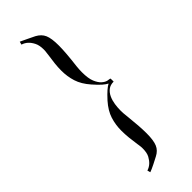

<svg xmlns="http://www.w3.org/2000/svg" viewBox="-282 -722 885 885"><g transform="rotate(-45 160.5 -279.5)"><path d="M140 20Q140 18 139.5 17Q139 16 139 14Q135 -12 132.5 -36.5Q130 -61 130 -84Q130 -122 141 -157Q152 -192 183 -227Q204 -250 218 -262Q232 -274 242 -279Q232 -284 218 -296Q204 -308 183 -332Q152 -367 141 -402Q130 -437 130 -475Q130 -497 132.5 -520Q135 -543 139 -569Q139 -571 139.5 -573.5Q140 -576 140 -578Q141 -584 141.5 -590Q142 -596 142 -601Q142 -629 133 -646.5Q124 -664 113 -674Q101 -685 85 -690L89 -705Q94 -702 104 -698Q112 -694 125 -688Q138 -682 158 -672Q184 -658 194 -635Q204 -612 204 -566Q204 -542 201.5 -511Q199 -480 194 -439Q193 -429 192.5 -420Q192 -411 192 -403Q192 -362 201.5 -339.5Q211 -317 223.5 -306Q236 -295 247.5 -292.5Q259 -290 263 -290Q264 -290 264.5 -289Q265 -288 265 -281V-269Q243 -269 229 -258Q215 -247 207 -229.5Q199 -212 196 -191.5Q193 -171 193 -152Q193 -143 193.5 -135Q194 -127 195 -120Q195 -118 195.5 -115Q196 -112 196 -110Q200 -73 202 -44.5Q204 -16 204 7Q204 53 194 76.5Q184 100 158 113Q138 124 125 130Q112 136 104 140Q94 144 89 146L85 131Q101 126 113 115Q124 105 133 88.5Q142 72 142 43Q142 38 141.5 32Q141 26 140 20Z"/></g></svg>

Font: Ekushey Mukto
Style: Regular
Weight: 400
Designer: Al Mamun Sumon
Foundry: Al Mamun Sumon
Version: Version 1.0